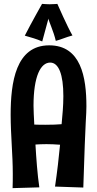

<svg xmlns="http://www.w3.org/2000/svg" viewBox="-20 -955 501 991"><path d="M46 -58C46 -33 46 -8 45 16L183 12C173 -55 167 -141 163 -209C178 -210 198 -211 220 -211C241 -211 265 -210 290 -208C284 -144 275 -66 264 8L410 13C422 -374 426 -354 426 -406C426 -557 398 -721 234 -721C61 -721 35 -529 35 -363C35 -258 46 -158 46 -58ZM157 -312C155 -354 153 -383 153 -409C153 -562 190 -632 239 -632C283 -632 307 -571 307 -459C307 -406 302 -360 298 -314C277 -312 248 -311 214 -311C196 -311 177 -311 157 -312ZM354 -772C329 -814 276 -935 276 -935C276 -935 259 -933 236 -933C224 -933 211 -934 197 -935C197 -935 141 -836 108 -771C142 -761 166 -755 198 -741C207 -775 230 -859 230 -859C230 -849 257 -793 268 -744C298 -752 317 -762 354 -772Z"/></svg>

Font: Rum Raisin
Style: Regular
Weight: 400
Designer: Astigmatic (AOETI)
Foundry: Astigmatic (AOETI)
Version: Version 1.000